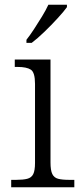

<svg xmlns="http://www.w3.org/2000/svg" viewBox="-20 -786 342 806"><path d="M27 0V-31H48Q77 -31 94.5 -35.5Q112 -40 119.5 -55Q127 -70 127 -102V-434Q127 -482 109.5 -493.5Q92 -505 54 -505H42V-536H192V-104Q192 -71 199.5 -55.5Q207 -40 224 -35.5Q241 -31 271 -31H292V0ZM91 -619Q106 -638 123 -664Q140 -690 156.5 -717Q173 -744 183 -766H261V-756Q249 -739 222.5 -710Q196 -681 166.5 -652.5Q137 -624 113 -606H91Z"/></svg>

Font: Noto Serif Hentaigana Light
Style: Regular
Weight: 300
Designer: Kazuhiro Yamada
Foundry: nipponia
Version: Version 1.000; ttfautohint (v1.8.4.7-5d5b)